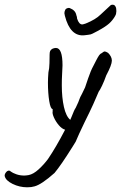

<svg xmlns="http://www.w3.org/2000/svg" viewBox="-68 -594 515 817"><path d="M408 -336Q408 -318 384 -273Q376 -250 366.5 -230Q357 -210 352 -204L329 -151Q314 -118 292 -74Q265 -18 254 9L241 30Q191 110 164 142Q109 191 79 199Q66 203 48 203Q15 203 -14.5 188.5Q-44 174 -48 155Q-49 148 -43 140Q-37 132 -30 132Q-25 132 -22 136Q-14 142 1.5 147.5Q17 153 35 153Q42 153 54 151Q74 147 96 127Q118 107 136 83Q170 33 209 -42Q195 -46 182 -61.5Q169 -77 161.5 -94Q154 -111 156 -119V-130Q147 -130 141.5 -164Q136 -198 136 -243Q136 -260 138 -286Q142 -302 142.5 -325.5Q143 -349 143 -356V-360Q143 -372 145.5 -377Q148 -382 154 -386Q162 -390 170 -390Q198 -390 198 -316Q198 -305 196 -273Q195 -259 195 -231Q195 -179 204 -139Q213 -99 231 -84L237 -98Q248 -127 254 -135Q268 -164 270 -172Q272 -179 281 -195L294 -222Q296 -228 307 -260.5Q318 -293 329 -313Q333 -321 341 -336.5Q349 -352 354 -359Q359 -366 365 -368Q373 -375 378 -375Q382 -375 392 -369Q408 -353 408 -336ZM208 -527Q206 -535 206 -538Q206 -545 210 -553Q212 -557 218 -559Q224 -561 228 -560Q241 -555 248 -547.5Q255 -540 257 -529Q260 -522 260 -515Q268 -490 282 -490Q285 -490 297 -494Q339 -511 360 -532Q360 -532 402 -571L403 -572Q407 -574 410 -574Q417 -574 420 -571Q425 -565 426 -560Q427 -555 427 -550Q427 -545 427 -542L426 -540Q428 -534 416 -516.5Q404 -499 389 -488Q370 -473 326 -451Q319 -447 308 -446Q297 -445 292 -444Q231 -437 208 -527Z"/></svg>

Font: Caveat
Style: Regular
Weight: 400
Designer: Pablo Impallari
Foundry: Pablo Impallari
Version: Version 1.500; ttfautohint (v1.6)